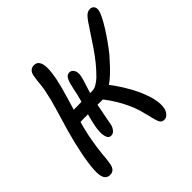

<svg xmlns="http://www.w3.org/2000/svg" viewBox="-183 -876 1052 1052"><g transform="rotate(-45 343.0 -350.0)"><path d="M132 -304 148 -378Q177 -382 213 -383Q249 -384 284 -384Q319 -384 346 -384Q364 -384 382 -394.5Q400 -405 416 -420Q446 -450 469.5 -479Q493 -508 517.5 -543.5Q542 -579 573 -627Q604 -676 620.5 -693.5Q637 -711 657 -711Q672 -711 680.5 -699.5Q689 -688 685 -669Q682 -655 669.5 -630Q657 -605 638 -575Q619 -545 597 -514Q575 -483 554 -457Q533 -433 508.5 -407Q484 -381 457.5 -359Q431 -337 405 -323.5Q379 -310 357 -310Q318 -310 276.5 -310.5Q235 -311 197 -310Q159 -309 132 -304ZM92 11Q68 11 57.5 -9Q47 -29 49.5 -72.5Q52 -116 66 -187Q80 -257 100 -326.5Q120 -396 138 -455.5Q156 -515 164 -558Q169 -579 171 -598.5Q173 -618 175 -636Q177 -654 180 -671Q184 -691 195 -700.5Q206 -710 221 -710Q243 -710 252.5 -695Q262 -680 263.5 -657.5Q265 -635 261.5 -611Q258 -587 255 -569Q244 -518 226 -458Q208 -398 190 -337Q172 -276 160 -219Q152 -175 148 -146.5Q144 -118 142.5 -99Q141 -80 139.5 -65.5Q138 -51 135 -34Q131 -10 120 0.5Q109 11 92 11ZM248 -137Q232 -137 225 -153.5Q218 -170 218.5 -193Q219 -216 223 -236Q234 -293 252.5 -346.5Q271 -400 283 -462Q291 -502 301 -523.5Q311 -545 331 -545Q347 -545 357 -529Q367 -513 362 -486Q358 -467 349.5 -441Q341 -415 332.5 -387Q324 -359 320 -335Q317 -322 313 -301Q309 -280 304.5 -257Q300 -234 296 -214Q292 -194 290 -181Q286 -164 275 -150.5Q264 -137 248 -137ZM516 7Q500 7 492.5 -3Q485 -13 479.5 -34.5Q474 -56 465 -92Q451 -154 416.5 -217.5Q382 -281 340 -329L405 -377Q431 -352 457.5 -314Q484 -276 506 -236Q528 -196 539 -165Q550 -138 555.5 -114.5Q561 -91 562 -71.5Q563 -52 559 -35Q555 -19 543.5 -6Q532 7 516 7Z"/></g></svg>

Font: Shantell Sans
Style: Italic
Weight: 400
Italic angle: -11°
Designer: Stephen Nixon, Anya Danilova, Shantell Martin
Foundry: Arrow Type
Version: Version 1.011;[c5ecc13dd]